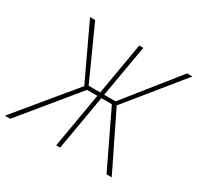

<svg xmlns="http://www.w3.org/2000/svg" viewBox="-185 -889 1097 1067"><g transform="rotate(30 363.5 -355.5)"><path d="M271.5 -352.5 102.5 -711.4H135.3L286.6 -377H369.1L366.7 -352.5ZM290.5 -352.5 1 0H-33.2L277.3 -376ZM444.3 -710.9 321.3 0H295.9L418.5 -710.9ZM760.3 -710 470.2 -352.5H372.6L377.9 -376.5L460 -377L726.6 -710.4ZM619.1 0 448.7 -354.5 468.3 -376.5 652.3 0Z"/></g></svg>

Font: Roboto Condensed Thin
Style: Italic
Weight: 250
Italic angle: -12°
Designer: Christian Robertson
Foundry: Google
Version: Version 3.008; 2023